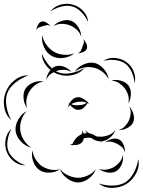

<svg xmlns="http://www.w3.org/2000/svg" viewBox="-90 -884 733 986"><path d="M441 -571Q466 -589 499.5 -586.5Q533 -584 558 -566Q584 -548 596.5 -517Q609 -486 601 -456Q599 -487 586 -515Q573 -543 552 -558Q532 -572 501.5 -575.5Q471 -579 441 -571ZM293 -515Q308 -538 337 -552Q366 -566 394 -561Q421 -555 442.5 -530.5Q464 -506 468 -478Q454 -503 432.5 -518Q411 -533 389 -537Q367 -542 341 -537Q315 -532 293 -515ZM148 -474Q149 -495 163 -516.5Q177 -538 197 -544Q218 -550 241 -540.5Q264 -531 277 -514Q259 -525 239.5 -525.5Q220 -526 204 -521Q188 -516 172 -505Q156 -494 148 -474ZM-32 -267Q-61 -292 -68 -333Q-75 -374 -61 -410Q-47 -447 -14.5 -472.5Q18 -498 56 -497Q20 -484 -10.5 -460Q-41 -436 -52 -407Q-63 -378 -57 -339.5Q-51 -301 -32 -267ZM481 -470Q503 -477 529.5 -470Q556 -463 570 -445Q583 -427 582 -399.5Q581 -372 569 -353Q574 -375 568 -395.5Q562 -416 550 -431Q539 -445 521.5 -457Q504 -469 481 -470ZM50 -329Q34 -349 31 -378.5Q28 -408 41 -429Q55 -450 82.5 -460.5Q110 -471 135 -465Q110 -462 91 -447.5Q72 -433 62 -416Q51 -399 46.5 -376Q42 -353 50 -329ZM258 -331Q260 -341 266 -352Q263 -356 261 -360Q264 -357 267 -354Q274 -366 284 -374.5Q294 -383 305 -384Q319 -387 334 -379Q349 -371 359 -360Q361 -362 363 -365Q362 -361 361 -358Q364 -353 367 -349Q363 -352 359 -354Q352 -341 340 -330.5Q328 -320 314 -320Q302 -319 290 -326.5Q278 -334 270 -345Q263 -339 258 -331ZM309 -361Q301 -359 292.5 -356.5Q284 -354 276 -349Q285 -345 294.5 -344Q304 -343 313 -344Q324 -344 335 -346.5Q346 -349 355 -356Q344 -362 332 -362Q320 -362 309 -361ZM573 -338Q588 -323 595 -299Q602 -275 594 -256Q585 -237 562.5 -226Q540 -215 519 -216Q539 -222 552 -236Q565 -250 572 -265Q579 -281 581 -300Q583 -319 573 -338ZM70 -126Q41 -133 17.5 -157.5Q-6 -182 -10 -212Q-13 -241 4 -270.5Q21 -300 47 -313Q27 -292 19 -265Q11 -238 14 -215Q17 -191 31 -167Q45 -143 70 -126ZM41 -35Q9 -34 -18 -55Q-45 -76 -56 -106Q-67 -135 -61 -168.5Q-55 -202 -31 -223Q-46 -195 -51 -164Q-56 -133 -47 -109Q-38 -85 -13.5 -65Q11 -45 41 -35ZM278 -131Q279 -136 281 -140Q274 -141 268 -144Q276 -143 283 -146Q298 -181 330 -195Q334 -205 333 -216Q337 -208 339 -198Q343 -199 348 -200Q352 -200 356 -200Q351 -208 348 -216Q356 -206 367 -200Q386 -196 404 -184Q415 -182 426 -182Q445 -182 466.5 -189.5Q488 -197 503 -216Q495 -194 474 -176.5Q453 -159 430 -158Q431 -155 433 -152Q430 -155 426 -158Q401 -158 378 -176Q364 -178 351 -176Q345 -175 340 -174Q338 -160 331 -153Q323 -144 310 -141Q297 -138 284 -140Q281 -136 278 -131ZM449 -152Q462 -164 483.5 -170Q505 -176 521 -168Q537 -160 545 -139.5Q553 -119 551 -101Q547 -119 535 -129.5Q523 -140 510 -146Q497 -153 481 -156Q465 -159 449 -152ZM218 -15Q196 1 165 2.5Q134 4 112 -11Q90 -27 80 -56.5Q70 -86 77 -112Q80 -85 94 -64Q108 -43 125 -31Q143 -19 167.5 -13.5Q192 -8 218 -15ZM541 -88Q545 -66 535.5 -41.5Q526 -17 507 -5Q487 6 461 1.5Q435 -3 418 -17Q439 -10 459 -13.5Q479 -17 495 -26Q510 -35 523.5 -50.5Q537 -66 541 -88ZM620 -67Q628 -31 609.5 5Q591 41 559 61Q527 80 487 81Q447 82 417 58Q453 70 490.5 69Q528 68 554 52Q579 36 597 3Q615 -30 620 -67ZM402 -14Q392 13 365.5 33Q339 53 310 53Q281 52 254.5 32Q228 12 218 -15Q237 7 262 17.5Q287 28 310 29Q333 29 358 18.5Q383 8 402 -14ZM169 -825Q188 -851 221 -860Q254 -869 284 -860Q315 -852 338 -826.5Q361 -801 363 -770Q350 -799 328 -821.5Q306 -844 281 -851Q257 -858 226 -850.5Q195 -843 169 -825ZM185 -750Q200 -768 227 -776.5Q254 -785 276 -777Q298 -768 312.5 -744Q327 -720 327 -696Q319 -719 302 -733.5Q285 -748 268 -754Q250 -761 228 -761.5Q206 -762 185 -750ZM96 -729Q97 -741 104.5 -755.5Q112 -770 123 -773Q135 -776 148.5 -768Q162 -760 169 -750Q159 -757 149 -754.5Q139 -752 130 -750Q121 -747 111 -743.5Q101 -740 96 -729ZM292 -610Q269 -591 235.5 -586.5Q202 -582 175 -597Q149 -612 135.5 -643Q122 -674 127 -704Q132 -675 149.5 -652.5Q167 -630 187 -618Q208 -606 236 -603Q264 -600 292 -610ZM337 -684Q346 -676 353 -661Q360 -646 356 -634Q351 -622 335.5 -616Q320 -610 308 -610Q320 -614 325 -623.5Q330 -633 333 -643Q337 -652 340 -662.5Q343 -673 337 -684ZM343 -535Q321 -507 283 -498.5Q245 -490 211 -502Q176 -513 151 -542.5Q126 -572 125 -608Q139 -575 162.5 -547.5Q186 -520 214 -511Q241 -502 276.5 -509Q312 -516 343 -535Z"/></svg>

Font: Rubik Puddles
Style: Regular
Weight: 400
Designer: Hubert and Fischer, NaN
Foundry: Hubert and Fischer, NaN
Version: Version 2.200